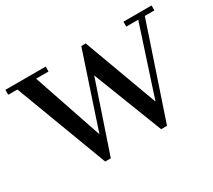

<svg xmlns="http://www.w3.org/2000/svg" viewBox="-130 -773 1093 986"><g transform="rotate(-30 416.5 -279.5)"><path d="M37.5 -537.5H-16.7V-566.7H222.2V-537.5H148.6L287.5 -127.8L433.3 -566.7H459.7L620.8 -129.2L754.2 -537.5H683.3V-566.7H850V-537.5H793.1L609.7 8.3H575L415.3 -402.8L276.4 8.3H243.1Z"/></g></svg>

Font: Sree Krushnadevaraya
Style: Regular
Weight: 400
Designer: Purushoth Kumar Guthula
Foundry: Andhrapradesh Society for Knowledge Networks
Version: Version 1.0.5; ttfautohint (v1.2.42-39fb)